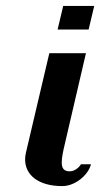

<svg xmlns="http://www.w3.org/2000/svg" viewBox="-20 -620 339 650"><path d="M194 -600 175 -520H280L299 -600ZM200 -135 271 -440H147L68 -104C66 -96 65 -88 65 -80C65 -29 108 10 191 10C234 10 279 -27 288 -64H254C249 -54 233 -40 216 -40C195 -40 189 -52 189 -70C189 -87 194 -110 200 -135Z"/></svg>

Font: Pfennig
Style: BoldItalic
Weight: 700
Italic angle: -13°
Version: Version 20100423